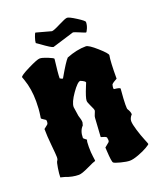

<svg xmlns="http://www.w3.org/2000/svg" viewBox="-139 -781 769 924"><g transform="rotate(-20 245.5 -319.0)"><path d="M149 -679 226 -658Q236 -658 271 -676Q306 -694 316 -694Q326 -694 360.5 -672Q395 -650 395 -644Q395 -628 388 -612Q381 -596 378 -596Q375 -596 349.5 -607Q324 -618 318 -618L207 -584Q198 -584 149 -620L133 -631Q133 -641 139.5 -660Q146 -679 149 -679ZM296 -370Q296 -377 272 -387Q258 -387 228.5 -345Q199 -303 199 -279L206 -232Q214 -209 214 -196L210 -181Q190 -161 190 -125V-124Q190 -122 198 -116Q206 -110 206 -109Q202 -105 202 -74.5Q202 -44 205 -25Q208 -6 208 -2.5Q208 1 204 1Q200 1 163.5 18.5Q127 36 112 36Q79 36 43 22L23 17Q23 -1 27.5 -29.5Q32 -58 36 -63Q41 -68 41 -81Q41 -94 36 -143.5Q31 -193 31 -228L50 -243Q55 -248 55 -257L54 -266Q52 -268 42 -274Q32 -280 32 -283L34 -296Q39 -328 39 -367Q39 -431 21 -482L15 -499Q15 -507 63.5 -531Q112 -555 125 -555Q138 -555 165 -544Q192 -533 192 -529Q183 -457 183 -432Q193 -426 196 -426Q199 -426 199 -428Q239 -498 254 -513Q307 -534 354 -534Q368 -534 407.5 -499Q447 -464 446 -455Q440 -425 440 -337Q419 -326 412 -318Q409 -307 409 -300.5Q409 -294 412 -294Q442 -291 442 -285Q437 -228 437 -205.5Q437 -183 439 -181Q450 -164 450 -151Q436 -136 436 -120.5Q436 -105 446 -72.5Q456 -40 466 -16Q476 8 476 10.5Q476 13 457.5 24Q439 35 410.5 45.5Q382 56 365.5 56Q349 56 320 48.5Q291 41 286 36Q280 30 277 -26L276 -44L299 -63Q302 -66 302 -73L300 -87Q294 -93 283 -95.5Q272 -98 272 -100L278 -195Q278 -202 283.5 -214Q289 -226 289 -230.5Q289 -235 278.5 -256.5Q268 -278 268 -286Q268 -302 289 -353Z"/></g></svg>

Font: Piedra
Style: Regular
Weight: 400
Designer: Angel Koziupa & Ale Paul
Foundry: Angel Koziupa and Alejandro Paul
Version: Version 1.000